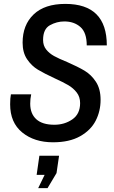

<svg xmlns="http://www.w3.org/2000/svg" viewBox="-20 -718 587 985"><path d="M32 -183Q32 -215 36 -234H140Q135 -211 135 -186Q135 -135 166 -106.5Q197 -78 259 -78Q311 -78 351 -105.5Q391 -133 391 -189Q391 -221 373.5 -243.5Q356 -266 330.5 -281Q305 -296 261 -316Q207 -341 174.5 -360.5Q142 -380 119 -414Q96 -448 96 -499Q96 -590 152.5 -644Q209 -698 315 -698Q528 -698 528 -485H425Q425 -551 392.5 -579.5Q360 -608 310 -608Q271 -608 236 -588.5Q201 -569 201 -513Q201 -484 217 -464Q233 -444 257.5 -430.5Q282 -417 324 -400Q379 -376 413.5 -355.5Q448 -335 472 -298.5Q496 -262 496 -206Q496 -148 471 -99Q446 -50 391 -19Q336 12 252 12Q156 12 94 -38.5Q32 -89 32 -183ZM209 179H168L182 81H283L270 170L224 247H176Z"/></svg>

Font: Archivo Narrow Medium
Style: Italic
Weight: 500
Italic angle: -8°
Designer: Hector Gatti
Foundry: Omnibus-Type
Version: Version 2.001